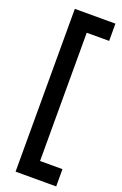

<svg xmlns="http://www.w3.org/2000/svg" viewBox="-168 -798 625 982"><g transform="rotate(20 144.0 -307.0)"><path d="M58 -750H279V-656H157V42H279V136H58Z"/></g></svg>

Font: Cabin Condensed SemiBold
Style: Regular
Weight: 600
Width: 3
Designer: Pablo Impallari
Foundry: Pablo Impallari. http://www.impallari.com Igino Marini. http://www.ikern.com
Version: Version 2.001